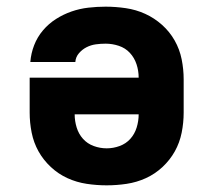

<svg xmlns="http://www.w3.org/2000/svg" viewBox="-20 -548 640 576"><path d="M300 8Q270 8 240 3.5Q210 -1 182.5 -13.5Q155 -26 132.5 -47Q110 -68 95.5 -94Q81 -120 75 -150Q69 -180 69 -210V-315H396Q396 -336 389.5 -355.5Q383 -375 369.5 -389.5Q356 -404 336.5 -410.5Q317 -417 297 -417Q282 -417 267.5 -415Q253 -413 240 -406.5Q227 -400 217 -388.5Q207 -377 206 -362H71Q73 -388 82.5 -412.5Q92 -437 109 -457Q126 -477 148 -491Q170 -505 194.5 -513.5Q219 -522 245 -525Q271 -528 297 -528Q327 -528 357.5 -523.5Q388 -519 415.5 -506.5Q443 -494 466 -473.5Q489 -453 504 -426.5Q519 -400 525 -370Q531 -340 531 -310V-210Q531 -180 525 -150Q519 -120 504.5 -94Q490 -68 467.5 -47Q445 -26 417.5 -13.5Q390 -1 360 3.5Q330 8 300 8ZM300 -103Q320 -103 339 -110Q358 -117 371 -131.5Q384 -146 390 -165.5Q396 -185 396 -205H204Q204 -185 210 -165.5Q216 -146 229 -131.5Q242 -117 261 -110Q280 -103 300 -103Z"/></svg>

Font: Iosevka Custom Heavy Extended
Style: Regular
Weight: 900
Width: 7
Monospace: yes
Designer: Belleve Invis
Foundry: Belleve Invis
Version: Version 11.2.4; ttfautohint (v1.8.4)